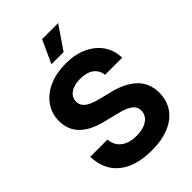

<svg xmlns="http://www.w3.org/2000/svg" viewBox="-275 -1052 1172 1172"><g transform="rotate(-45 311.0 -466.5)"><path d="M316.4 10.3Q180.2 10.3 103.3 -51.8Q26.4 -113.8 23.4 -228.5H171.9Q176.3 -175.8 213.9 -147.2Q251.5 -118.7 314.9 -118.7Q374 -118.7 408.9 -143.6Q443.8 -168.5 443.8 -208.5Q443.8 -232.4 429.7 -249.5Q402.8 -279.8 320.3 -298.8L240.7 -318.4Q42.5 -365.7 42.5 -517.1Q42.5 -582.5 78.6 -632.8Q114.7 -682.6 177 -710Q239.3 -737.3 318.4 -737.3Q399.4 -737.3 460 -709.5Q520.5 -681.6 554.2 -632.1Q587.9 -582.5 588.9 -518.6H440.9Q437 -561 404.5 -585Q372.1 -608.9 316.9 -608.9Q262.7 -608.9 231.4 -586.4Q200.2 -564 200.2 -526.9Q200.2 -501.5 215.8 -484.4Q242.7 -454.6 314.9 -437.5L379.9 -421.4Q598.6 -371.6 598.6 -208Q598.6 -141.6 565.4 -92.3Q531.2 -42.5 468 -16.1Q404.8 10.3 316.4 10.3ZM360.4 -795.4H255.4L323.2 -944.3H461.9Z"/></g></svg>

Font: Inter Tight Stencil
Style: Bold
Weight: 700
Designer: Rasmus Andersson
Foundry: rsms
Version: Version 3.004;Glyphs 3.1.2 (3151)